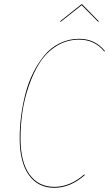

<svg xmlns="http://www.w3.org/2000/svg" viewBox="-20 -872 512 901"><path d="M264.6 -769.5 261.7 -772 362.3 -852.1H365.2L443.8 -772L440.9 -769.5L363.3 -847.7ZM351.6 -689.9Q425.8 -689.9 472.2 -632.8L469.7 -629.9Q424.3 -686 351.1 -686Q293 -686 245.1 -656Q197.3 -626 166.7 -578.1Q136.2 -530.3 115 -468.3Q93.8 -406.2 85 -345Q76.2 -283.7 76.2 -223.6Q76.2 -113.3 117.9 -54.2Q159.7 4.9 235.4 4.9Q308.6 4.9 375.5 -53.7L377.9 -50.3Q310.1 9.3 234.9 9.3Q157.7 9.3 115 -51.3Q72.3 -111.8 72.3 -223.6Q72.3 -273.9 78.9 -325.4Q85.4 -377 98.9 -430.2Q112.3 -483.4 135.3 -529.5Q158.2 -575.7 188 -611.8Q217.8 -647.9 260 -668.9Q302.2 -689.9 351.6 -689.9Z"/></svg>

Font: Fira Sans Compressed Four
Style: Italic
Weight: 100
Width: 3
Italic angle: -8°
Designer: Carrois Corporate & Edenspiekermann AG
Foundry: Carrois Corporate GbR & Edenspiekermann AG
Version: Version 4.203;PS 004.203;hotconv 1.0.88;makeotf.lib2.5.64775